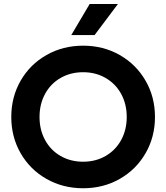

<svg xmlns="http://www.w3.org/2000/svg" viewBox="-20 -956 855 989"><path d="M38.1 -353.5Q38.1 -456.5 86.4 -540.5Q134.8 -624.5 219.5 -672.6Q304.2 -720.7 408.2 -720.7Q512.2 -720.7 596.7 -672.6Q681.2 -624.5 729.7 -540.5Q778.3 -456.5 778.3 -353.5Q778.3 -250.5 729.7 -166.5Q681.2 -82.5 596.7 -34.4Q512.2 13.7 408.2 13.7Q304.2 13.7 219.5 -34.4Q134.8 -82.5 86.4 -166.5Q38.1 -250.5 38.1 -353.5ZM632.8 -353.5Q632.8 -419.9 604 -472.4Q575.2 -524.9 523.9 -554.4Q472.7 -584 408.2 -584Q343.3 -584 292 -554.4Q240.7 -524.9 212.2 -472.4Q183.6 -419.9 183.6 -353.5Q183.6 -287.1 212.2 -234.6Q240.7 -182.1 292 -152.6Q343.3 -123 408.2 -123Q472.7 -123 523.9 -152.6Q575.2 -182.1 604 -234.6Q632.8 -287.1 632.8 -353.5ZM347.2 -775.4 441.9 -935.5H587.4L467.3 -775.4Z"/></svg>

Font: Wanted Sans
Style: Bold
Weight: 700
Designer: Original Design by Kil Hyung-jin and Kang Hanbin, Wanted Lab, Inc; Hangeul from Source Han Sans by Jang Soo-young and Ka
Foundry: Wanted Lab, Inc.
Version: Version 1.000